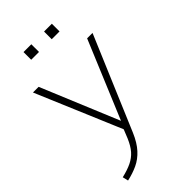

<svg xmlns="http://www.w3.org/2000/svg" viewBox="-279 -775 1078 1078"><g transform="rotate(-45 260.0 -235.5)"><path d="M52 227 44 193Q91 182 123 166.5Q155 151 177 126Q199 101 217 59L244 -8L251 -14L454 -500H497L261 57Q237 113 206 147Q175 181 136.5 199Q98 217 52 227ZM244 20 24 -500H69L271 -14ZM310 -698H372V-637H310ZM147 -698H209V-637H147Z"/></g></svg>

Font: Muli ExtraLight
Style: Regular
Weight: 250
Designer: Vernon Adams
Foundry: Vernon Adams
Version: Version 2.100; ttfautohint (v1.8.1.43-b0c9)